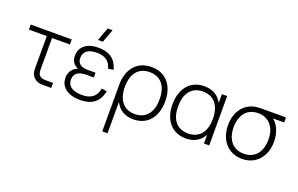

<svg xmlns="http://www.w3.org/2000/svg" viewBox="-113 -1252 3062 1972"><g transform="rotate(20 1418.0 -266.0)"><path d="M25 -485H220.5V-127C220.5 -48.5 270 0 350 0H445.5V-55H367C301 -55 278 -79 278 -146V-485H473.5V-540H25Z M835 -772.5H781.5L728 -627.5H781.5ZM764 15C882 15 969 -34.5 992.5 -162L935.5 -172.5C922 -87 868 -39.5 766 -39.5C661 -39.5 606 -81.5 606 -149.5C606 -223.5 662 -250.5 733 -250.5H819.5V-302.5H733C664.5 -302.5 620 -332 620 -390C620 -458.5 662.5 -500.5 764.5 -500.5C865.5 -500.5 908 -453.5 926.5 -384.5L983.5 -395C952 -517 863 -555 762.5 -555C634 -555 560.5 -492.5 560.5 -393.5C560.5 -335 591.5 -297 637.5 -279.5C588.5 -265 546.5 -216.5 546.5 -150.5C546.5 -52 625.5 15 764 15Z M1148 240V-104C1183.5 -30 1248.5 15 1346.5 15C1502 15 1593 -100.5 1593 -271C1593 -438 1503 -555 1341.5 -555C1184 -555 1090.5 -440.5 1090.5 -271V240ZM1341.5 -41C1216.5 -41 1152 -132 1152 -271C1152 -405 1212.5 -499 1341.5 -499C1468.5 -499 1531.5 -409.5 1531.5 -271C1531.5 -134.5 1469.5 -41 1341.5 -41Z M2114.5 -540V-443.5C2078 -513 2014 -555 1919.5 -555C1764 -555 1673 -439.5 1673 -269C1673 -102 1762.5 15 1919.5 15C2013.5 15 2078 -26.5 2114.5 -96V0H2172V-540ZM1924.5 -499C2049.5 -499 2114.5 -408 2114.5 -269C2114.5 -135 2053.5 -41 1924.5 -41C1797.5 -41 1734.5 -130.5 1734.5 -269C1734.5 -405.5 1796.5 -499 1924.5 -499Z M2533.5 15C2583.5 15 2627.5 3 2666 -20.5C2742 -68 2785 -155 2785 -263C2785 -317.5 2774.5 -365.5 2753.5 -408C2738 -439.5 2718 -465.5 2693.5 -485H2815V-540H2580C2544 -540 2511 -539.5 2487.5 -536C2361.5 -516 2282 -409.5 2282 -263C2282 -209.5 2292.5 -161.5 2313 -119.5C2354.5 -35 2433 15 2533.5 15ZM2533.5 -41C2414 -41 2343.5 -129 2343.5 -263C2343.5 -305.5 2350.5 -344 2365 -377.5C2393.5 -444.5 2451.5 -484 2531.5 -484H2533.5C2655 -483 2723.5 -394.5 2723.5 -263C2723.5 -130 2655 -41 2533.5 -41Z"/></g></svg>

Font: Vela Sans Light
Style: Regular
Weight: 300
Designer: Principal design: Mikhail Sharanda - project Manrope.
Design modification: Ravid Balaliev
Foundry: Mikhail Sharanda
Version: Version 1.001